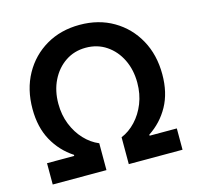

<svg xmlns="http://www.w3.org/2000/svg" viewBox="-107 -849 986 961"><g transform="rotate(-15 386.5 -368.5)"><path d="M50.1 0V-110.4H191.1V-116.1Q126.1 -158.4 88.1 -227.1Q50.1 -295.8 50.1 -391Q50.1 -492.5 93.2 -570.5Q136.4 -648.4 212.2 -692.8Q288 -737.2 386.4 -737.2Q484.7 -737.2 560.5 -692.8Q636.4 -648.4 679.5 -570.5Q722.7 -492.5 722.7 -391Q722.7 -295.8 684.7 -227.1Q646.7 -158.4 581.7 -116.1V-110.4H722.7V0H444.2V-139.2Q485.4 -156.2 518.6 -191.6Q551.8 -226.9 571.4 -275.9Q590.9 -324.9 590.9 -382.8Q590.9 -449.9 564.8 -503.2Q538.7 -556.5 492.5 -587.5Q446.4 -618.6 386.4 -618.6Q326.7 -618.6 280.5 -587.5Q234.4 -556.5 208.1 -503.2Q181.8 -449.9 181.8 -382.8Q181.8 -324.9 201.3 -275.9Q220.9 -226.9 254.1 -191.6Q287.3 -156.2 328.5 -139.2V0Z"/></g></svg>

Font: Inter Zeller Semi Bold
Style: Regular
Weight: 600
Designer: Rasmus Andersson; Joe Bland
Foundry: zeller
Version: Version 3.015;git-dec3a8cb1